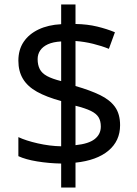

<svg xmlns="http://www.w3.org/2000/svg" viewBox="-20 -779 612 857"><path d="M253 -49Q198 -50 146 -58.5Q94 -67 62 -82V-167Q96 -151 149 -139Q202 -127 253 -126V-328Q187 -346 145 -369.5Q103 -393 82.5 -427Q62 -461 62 -508Q62 -557 85.5 -592Q109 -627 152 -647.5Q195 -668 253 -671V-759H317V-672Q370 -671 413.5 -660.5Q457 -650 493 -635L466 -561Q434 -574 395.5 -583.5Q357 -593 317 -596V-395Q383 -376 427 -354.5Q471 -333 493.5 -301.5Q516 -270 516 -220Q516 -150 464 -106.5Q412 -63 317 -53V58H253ZM317 -131Q376 -137 403 -158.5Q430 -180 430 -214Q430 -239 420 -255.5Q410 -272 385.5 -284Q361 -296 317 -307ZM253 -594Q217 -592 194 -581.5Q171 -571 159.5 -554Q148 -537 148 -515Q148 -489 157.5 -470.5Q167 -452 190 -439.5Q213 -427 253 -417Z"/></svg>

Font: utelugu15
Style: Book
Weight: 400
Designer: Jelle Bosma - Monotype Design Team
Foundry: Monotype Imaging Inc.
Version: Version 2.003